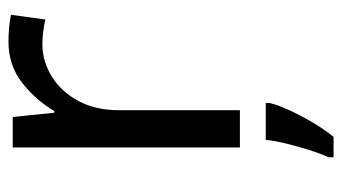

<svg xmlns="http://www.w3.org/2000/svg" viewBox="-197 -389 807 453"><g transform="rotate(-90 206.5 -162.5)"><path d="M335 -546Q350 -546 367.5 -544.5Q385 -543 398 -540L387 -459Q374 -462 358.5 -464Q343 -466 329 -466Q288 -466 252 -443.5Q216 -421 194.5 -380.5Q173 -340 173 -286V0H85V-536H157L167 -438H171Q197 -482 238 -514Q279 -546 335 -546ZM190 70Q186 88 173.5 115.5Q161 143 144.5 171Q128 199 110 221H62V209Q70 192 78.5 165.5Q87 139 94 110.5Q101 82 103 61H190Z"/></g></svg>

Font: Noto Sans Sharada
Style: Regular
Weight: 400
Designer: Monotype Design Team
Foundry: Monotype Imaging Inc.
Version: Version 2.006; ttfautohint (v1.8.4.7-5d5b)